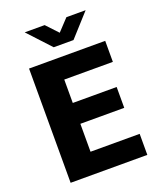

<svg xmlns="http://www.w3.org/2000/svg" viewBox="-149 -905 821 995"><g transform="rotate(-20 261.5 -407.0)"><path d="M66 -630H486V-514H218V-385H460V-270H218V-116H489V0H66ZM333 -690H224L109 -814H219L279 -750L339 -814H445Z"/></g></svg>

Font: Mukta Mahee ExtraBold
Style: Regular
Weight: 800
Designer: Shuchita Grover, Noopur Datye, Girish Dalvi, Yashodeep Gholap
Foundry: Ek Type
Version: Version 2.538;PS 1.000;hotconv 16.6.51;makeotf.lib2.5.65220;